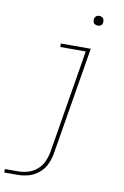

<svg xmlns="http://www.w3.org/2000/svg" viewBox="-136 -769 667 1031"><g transform="rotate(10 197.5 -253.5)"><path d="M-37 205H35Q65 205 95.5 196.5Q126 188 151.5 166.5Q177 145 190 115.5Q203 86 208 56L305 -530H142V-511H281L188 53Q183 80 171.5 106Q160 132 138 151Q116 170 89 178Q62 186 35 186H-37ZM320 -659Q326 -659 332 -661Q338 -663 341.5 -668Q345 -673 346 -679Q347 -687 345 -695Q343 -703 336 -707.5Q329 -712 320 -712Q314 -712 308.5 -710Q303 -708 299 -702.5Q295 -697 294 -692Q293 -683 295 -675Q297 -667 304.5 -663Q312 -659 320 -659Z"/></g></svg>

Font: Iosevka Sparkle Thin
Style: Italic
Weight: 100
Italic angle: -9°
Designer: Belleve Invis
Foundry: Belleve Invis
Version: Version 4.5.0; ttfautohint (v1.8.3)